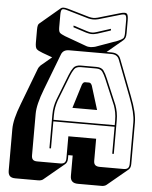

<svg xmlns="http://www.w3.org/2000/svg" viewBox="-68 -1044 967 1218"><g transform="rotate(5 415.0 -434.5)"><path d="M511 -932Q494 -928 480 -928Q466 -928 449 -932L312 -972Q286 -980 278 -974Q270 -968 270 -941V-860Q270 -833 278.5 -825Q287 -817 312 -807L449 -757Q456 -754 464 -753Q472 -752 481 -752Q490 -753 500.5 -755Q511 -757 520 -761L648 -807Q672 -817 680.5 -825Q689 -833 689 -860V-941Q689 -968 681 -974Q673 -980 648 -972ZM360 -879 447 -851Q454 -849 461.5 -847Q469 -845 479 -845Q489 -845 496.5 -847Q504 -849 511 -851L598 -879V-868L515 -841Q506 -839 498 -837Q490 -835 479 -835Q468 -835 460 -837Q452 -839 443 -841L360 -868ZM285 -303V-272H675V-303Q675 -330 670.5 -353Q666 -376 659 -396L590 -559Q579 -585 567 -602.5Q555 -620 527 -620H429Q399 -620 387 -602.5Q375 -585 365 -560L301 -396Q294 -376 289.5 -353Q285 -330 285 -303ZM445 -510Q449 -519 453.5 -523Q458 -527 464 -527H489Q495 -527 499.5 -523Q504 -519 508 -510L555 -358H398ZM675 -90V-262H285V-90H275V-303Q275 -331 279.5 -354.5Q284 -378 292 -400L356 -564Q367 -592 381 -611Q395 -630 429 -630H527Q560 -630 573.5 -611Q587 -592 599 -563L668 -400Q676 -378 680.5 -354.5Q685 -331 685 -303V-90ZM388 -36V-176H565V-36Q565 -17 574.5 -8.5Q584 0 604 0H755Q774 0 782.5 -8.5Q791 -17 791 -36V-300Q791 -330 781.5 -369Q772 -408 752 -460L665 -687Q659 -704 646.5 -712Q634 -720 615 -720H346Q326 -720 313.5 -712Q301 -704 295 -687L208 -460Q188 -408 178.5 -369Q169 -330 169 -300V-36Q169 -17 177.5 -8.5Q186 0 205 0H352Q371 0 379.5 -8.5Q388 -17 388 -36ZM254 109Q250 113 241.5 116Q233 119 223 119H76Q52 119 41 108Q30 97 30 73V-191Q30 -222 39.5 -261.5Q49 -301 70 -355L156 -581Q159 -590 163.5 -596.5Q168 -603 173 -608L174 -609L242 -666L179 -689Q149 -700 140 -710Q131 -720 131 -751V-832Q131 -849 133.5 -859Q136 -869 142 -873L271 -982Q276 -986 286.5 -986.5Q297 -987 315 -982L452 -942Q468 -938 480 -938Q492 -938 508 -942L645 -982Q678 -992 688.5 -984.5Q699 -977 699 -941V-860Q699 -841 695 -831Q691 -821 683 -814L583 -730H615Q638 -730 652.5 -720.5Q667 -711 674 -691L761 -464Q782 -410 791.5 -370.5Q801 -331 801 -300V-36Q801 -23 797.5 -14Q794 -5 787 1L657 109Q653 113 644.5 116Q636 119 626 119H475Q450 119 438 107.5Q426 96 426 73V-57H398V-36Q398 -23 394.5 -14Q391 -5 384 1Z"/></g></svg>

Font: Bungee Shade
Style: Regular
Weight: 400
Designer: David Jonathan Ross
Foundry: David Jonathan Ross
Version: Version 1.001;PS 1.0;hotconv 1.0.72;makeotf.lib2.5.5900